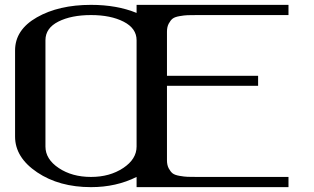

<svg xmlns="http://www.w3.org/2000/svg" viewBox="-20 -770 1290 790"><path d="M542 -167V-604.5Q542 -653.3 488.8 -680.7Q435.5 -708 354.5 -708Q273.4 -708 220.2 -681.2Q167 -654.3 167 -604.5V-167Q167 -115.2 221.7 -78.6Q276.4 -42 354.5 -42Q431.6 -42 486.8 -78.6Q542 -115.2 542 -167ZM1167 -750V-708H792Q764.6 -708 751.5 -707.5Q738.3 -707 718.8 -703.6Q699.2 -700.2 690.4 -693.4Q681.6 -686.5 674.3 -672.9Q667 -659.2 667 -639.6V-458H1042V-417H667V-110.4Q667 -90.8 674.3 -77.1Q681.6 -63.5 690.4 -56.6Q699.2 -49.8 718.8 -46.4Q738.3 -43 751.5 -42.5Q764.6 -42 792 -42H1167V0H542V-42Q458 0 354.5 0Q223.6 0 132.8 -61Q42 -122.1 42 -208V-562.5Q42 -647.5 131.8 -698.7Q221.7 -750 354.5 -750Q460.9 -750 542 -716.8V-750Z"/></svg>

Font: okolaks
Style: Bold
Weight: 600
Width: 8
Version: Version 000.6.0